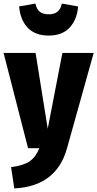

<svg xmlns="http://www.w3.org/2000/svg" viewBox="-30 -829 544 1074"><path d="M345 0Q286 213 50 225L32 106Q101 97 135.5 73.5Q170 50 190 0H127L-10 -533H169L237 -109L319 -533H494ZM77 -793 168 -809Q175 -777 193 -763Q211 -749 242 -749Q273 -749 291 -763Q309 -777 316 -809L407 -793Q401 -719 359.5 -674.5Q318 -630 242 -630Q166 -630 124.5 -674.5Q83 -719 77 -793Z"/></svg>

Font: Fira Sans Condensed ExtraBold
Style: Regular
Weight: 800
Width: 3
Designer: Carrois Corporate & Edenspiekermann AG
Foundry: Carrois Corporate GbR & Edenspiekermann AG
Version: Version 4.203